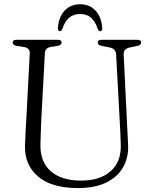

<svg xmlns="http://www.w3.org/2000/svg" viewBox="-20 -892 736 926"><path d="M558.5 -289 540 -630Q538.5 -657.5 507 -663.5L469.5 -671Q451.5 -674.5 451.5 -686.5Q451.5 -700 468.5 -700H643Q660.5 -700 660.5 -686.5Q660.5 -674.5 642 -670.5L608 -663.5Q574.5 -657 576.5 -628.5L593 -289.5Q594 -264.5 595.5 -240.2Q597 -216 598 -190.5Q600 -131 573.2 -84.5Q546.5 -38 492 -11.5Q437.5 15 356.5 15Q228.5 15 163.5 -40.8Q98.5 -96.5 100.5 -187.5Q101 -203 102 -226.8Q103 -250.5 104.5 -275.2Q106 -300 107 -319L123.5 -635Q125 -660 95 -665.5L59.5 -671Q41 -674.5 41 -686.5Q41 -700 59 -700H259.5Q277 -700 277 -686.5Q277 -675 259 -671L224.5 -665.5Q198 -660.5 196.5 -636L179.5 -322Q177.5 -284 176.8 -253.2Q176 -222.5 175 -197Q173 -111 225 -66Q277 -21 371 -21Q463.5 -21 514.2 -66.8Q565 -112.5 562.5 -193Q561.5 -224.5 560.5 -247Q559.5 -269.5 558.5 -289ZM366.5 -824.5Q335 -824.5 313.8 -807Q292.5 -789.5 280.5 -751.5Q276.5 -741.5 269 -741.5Q258.5 -741.5 259.5 -756Q262 -808 290.8 -839.8Q319.5 -871.5 366.5 -871.5Q413 -871.5 441.5 -839.8Q470 -808 473 -756Q474 -741.5 463 -741.5Q456 -741.5 451.5 -751.5Q439.5 -790 418.5 -807.2Q397.5 -824.5 366.5 -824.5Z"/></svg>

Font: Fraunces 72pt Soft Light
Style: Regular
Weight: 300
Version: Version 1.000;[b76b70a41]